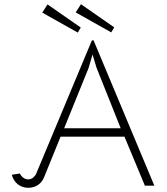

<svg xmlns="http://www.w3.org/2000/svg" viewBox="-20 -884 792 913"><path d="M36 -53 75 -59Q79 -48 90 -39.5Q101 -31 115 -31Q127 -31 137.5 -39.5Q148 -48 152 -58L417 -692H425L714 -1H669L572 -234H268L190 -42Q180 -17 160 -4Q140 9 114 9Q86 9 65 -7.5Q44 -24 36 -53ZM554 -274 439 -562 420 -625 401 -560 285 -274ZM181 -824 206 -863 364 -753 350 -729ZM340 -825 365 -864 523 -754 509 -730Z"/></svg>

Font: Bellota Light
Style: Regular
Weight: 300
Designer: Kemie Guaida
Foundry: Kemie Guaida
Version: Version 4.001